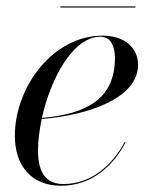

<svg xmlns="http://www.w3.org/2000/svg" viewBox="-20 -584 497 614"><path d="M173 -563.5V-560H413V-563.5ZM101.5 -102.5C101.5 -133.5 106 -168 113.5 -203.5C262 -215.5 421.5 -269.5 421.5 -377C421.5 -429.5 380 -470 308 -470C147.5 -470 27.5 -303.5 27.5 -150C27.5 -55 79.5 10 175.5 10C272 10 342.5 -53 381.5 -129L379 -130.5C339.5 -55.5 271 4.5 183 4.5C136.5 4.5 101.5 -20.5 101.5 -102.5ZM301 -466.5C337 -466.5 347.5 -431.5 347.5 -398C347.5 -269 258 -219 114 -207C142 -332.5 213 -466.5 301 -466.5Z"/></svg>

Font: Bodoni* 48pt
Style: Italic
Weight: 400
Italic angle: -13°
Version: Version 2.3